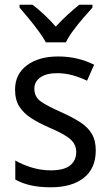

<svg xmlns="http://www.w3.org/2000/svg" viewBox="-20 -837 468 816"><path d="M387 -198Q387 -121 336 -81Q285 -41 196 -41Q147 -41 110 -49.5Q73 -58 45 -74V-155Q73 -138 113.5 -125.5Q154 -113 196 -113Q252 -113 278 -134Q304 -155 304 -191Q304 -222 280.5 -244Q257 -266 191 -294Q145 -314 112.5 -335Q80 -356 62 -384.5Q44 -413 44 -456Q44 -522 94.5 -559.5Q145 -597 227 -597Q270 -597 308 -588Q346 -579 380 -562L350 -494Q321 -508 289 -517Q257 -526 223 -526Q177 -526 151.5 -508Q126 -490 126 -460Q126 -426 152.5 -406.5Q179 -387 245 -358Q289 -338 321 -317.5Q353 -297 370 -268.5Q387 -240 387 -198ZM175 -657Q163 -679 143.5 -705.5Q124 -732 102.5 -758Q81 -784 63 -805V-817H118Q141 -800 167 -775.5Q193 -751 217 -724Q243 -752 267 -774Q291 -796 317 -817H373V-805Q356 -786 333.5 -760Q311 -734 291 -707Q271 -680 260 -657Z"/></svg>

Font: Noto Sans Tamil UI SemiCondensed
Style: Regular
Weight: 400
Width: 4
Designer: Jelle Bosma - Monotype Design Team
Foundry: Monotype Imaging Inc.
Version: Version 2.004; ttfautohint (v1.8.4.7-5d5b)